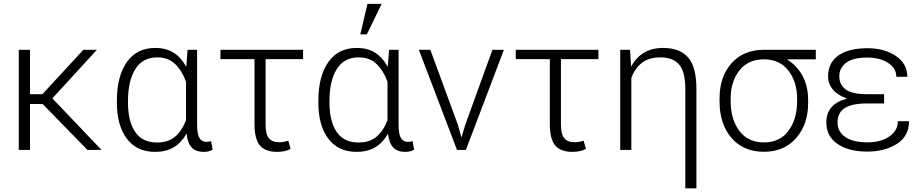

<svg xmlns="http://www.w3.org/2000/svg" viewBox="-20 -791 4871 1013"><path d="M205.1 -242.2H138.2V0H79.1V-528.3H138.2V-293.9H203.6L419.9 -528.3H491.2L256.3 -272L515.6 0H441.4Z M1020 -528.3V-133.8Q1020 -82 1032.7 -62.3Q1045.4 -42.5 1069.3 -42.5Q1075.7 -42.5 1081.1 -43.5Q1086.4 -44.4 1093.8 -46.4L1102.1 -1Q1090.3 5.4 1079.1 7.8Q1067.9 10.3 1054.2 10.3Q1014.6 10.3 992.7 -11.7Q970.7 -33.7 964.4 -83.5L962.9 -84Q937 -38.1 896.5 -13.9Q856 10.3 798.3 10.3Q701.7 10.3 649.2 -59.3Q596.7 -128.9 596.7 -249.5V-259.8Q596.7 -388.7 649.2 -463.4Q701.7 -538.1 799.3 -538.1Q856 -538.1 896 -512.9Q936 -487.8 961.4 -440.4H962.9L969.7 -528.3ZM655.3 -249.5Q655.3 -151.9 692.9 -95.5Q730.5 -39.1 809.1 -39.1Q867.2 -39.1 903.6 -69.8Q939.9 -100.6 961.4 -156.7V-359.9Q940.4 -418 904.1 -453.1Q867.7 -488.3 810.1 -488.3Q731.4 -488.3 693.4 -425.5Q655.3 -362.8 655.3 -259.8Z M1579.1 -479H1381.3V-133.8Q1381.3 -81.1 1399.7 -60.8Q1418 -40.5 1452.1 -40.5Q1465.3 -40.5 1476.3 -42.5Q1487.3 -44.4 1501 -48.8L1513.2 -5.4Q1496.1 3.4 1479 6.8Q1461.9 10.3 1441.4 10.3Q1380.4 10.3 1351.6 -23.2Q1322.8 -56.6 1322.8 -136.2V-479H1143.1V-528.3H1579.1Z M2083 -528.3V-133.8Q2083 -82 2095.7 -62.3Q2108.4 -42.5 2132.3 -42.5Q2138.7 -42.5 2144 -43.5Q2149.4 -44.4 2156.7 -46.4L2165 -1Q2153.3 5.4 2142.1 7.8Q2130.9 10.3 2117.2 10.3Q2077.6 10.3 2055.7 -11.7Q2033.7 -33.7 2027.3 -83.5L2025.9 -84Q2000 -38.1 1959.5 -13.9Q1918.9 10.3 1861.3 10.3Q1764.6 10.3 1712.2 -59.3Q1659.7 -128.9 1659.7 -249.5V-259.8Q1659.7 -388.7 1712.2 -463.4Q1764.6 -538.1 1862.3 -538.1Q1918.9 -538.1 1959 -512.9Q1999 -487.8 2024.4 -440.4H2025.9L2032.7 -528.3ZM1718.3 -249.5Q1718.3 -151.9 1755.9 -95.5Q1793.5 -39.1 1872.1 -39.1Q1930.2 -39.1 1966.6 -69.8Q2002.9 -100.6 2024.4 -156.7V-359.9Q2003.4 -418 1967 -453.1Q1930.7 -488.3 1873 -488.3Q1794.4 -488.3 1756.3 -425.5Q1718.3 -362.8 1718.3 -259.8ZM1918.9 -770.5H1993.7L1915.5 -609.9H1880.9Z M2396 -132.3 2414.1 -67.9H2415.5L2434.6 -132.3L2578.1 -528.3H2638.7L2438 0H2391.1L2189.9 -528.3H2250.5Z M3137.2 -479H2939.5V-133.8Q2939.5 -81.1 2957.8 -60.8Q2976.1 -40.5 3010.3 -40.5Q3023.4 -40.5 3034.4 -42.5Q3045.4 -44.4 3059.1 -48.8L3071.3 -5.4Q3054.2 3.4 3037.1 6.8Q3020 10.3 2999.5 10.3Q2938.5 10.3 2909.7 -23.2Q2880.9 -56.6 2880.9 -136.2V-479H2701.2V-528.3H3137.2Z M3304.2 -528.3 3309.6 -441.4H3311Q3335.9 -487.8 3377.7 -512.9Q3419.4 -538.1 3478.5 -538.1Q3566.4 -538.1 3610.4 -488Q3654.3 -438 3654.3 -321.8V202.6H3595.7V-321.3Q3595.7 -414.1 3562.5 -451.2Q3529.3 -488.3 3465.3 -488.3Q3403.8 -488.3 3366.5 -459.2Q3329.1 -430.2 3311 -379.4V0H3252.4V-528.3Z M4284.2 -478H4133.8V-476.6Q4186.5 -443.4 4215.1 -389.2Q4243.7 -335 4243.7 -263.2V-247.1Q4243.7 -134.8 4180.4 -62.5Q4117.2 9.8 4010.7 9.8Q3902.3 9.8 3839.4 -63.2Q3776.4 -136.2 3776.4 -255.9V-272Q3776.4 -385.7 3839.1 -456.8Q3901.9 -527.8 4009.3 -528.3H4284.2ZM3835 -255.9Q3835 -162.1 3880.6 -100.8Q3926.3 -39.6 4010.7 -39.6Q4094.2 -39.6 4139.9 -100.8Q4185.5 -162.1 4185.5 -255.9V-272Q4185.5 -359.4 4139.4 -418.7Q4093.3 -478 4009.8 -478H4009.3Q3925.8 -477.5 3880.4 -418.5Q3835 -359.4 3835 -272Z M4339.8 -145Q4339.8 -193.4 4366.7 -224.6Q4393.6 -255.9 4447.3 -270.5V-272Q4399.9 -288.1 4374.5 -318.4Q4349.1 -348.6 4349.1 -387.7Q4349.1 -460.4 4403.6 -498.5Q4458 -536.6 4556.2 -536.6Q4646.5 -536.6 4706.8 -495.6Q4767.1 -454.6 4767.1 -385.7H4709Q4709 -431.2 4665.5 -459.2Q4622.1 -487.3 4556.2 -487.3Q4481 -487.3 4444.6 -460Q4408.2 -432.6 4408.2 -388.7Q4408.2 -342.8 4442.9 -318.4Q4477.5 -293.9 4554.2 -293.9H4644.5V-245.1H4554.2Q4475.1 -245.1 4437 -220.9Q4398.9 -196.8 4398.9 -144Q4398.9 -96.2 4439.7 -68.1Q4480.5 -40 4556.2 -40Q4628.9 -40 4673.1 -71.5Q4717.3 -103 4717.3 -151.4H4775.9Q4775.9 -71.8 4711.4 -31.5Q4647 8.8 4556.2 8.8Q4458 8.8 4398.9 -31.5Q4339.8 -71.8 4339.8 -145Z"/></svg>

Font: Franko
Style: Light
Weight: 300
Designer: Google
Version: Version 1.200310; 2013